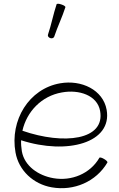

<svg xmlns="http://www.w3.org/2000/svg" viewBox="-20 -991 635 1028"><path d="M270 -794C288 -848 313 -899 330 -952C332 -956 322 -963 309 -967C296 -972 284 -972 283 -968C265 -914 255 -859 237 -806C234 -798 240 -790 249 -787C258 -784 267 -787 270 -794ZM555 -121C557 -125 549 -133 537 -140C525 -147 514 -150 512 -146C463 -61 363 -20 266 -37C185 -51 111 -102 97 -181C94 -201 92 -221 93 -240C341 -160 582 -227 551 -403C532 -510 416 -565 302 -545C135 -516 32 -347 63 -175C80 -78 159 -5 257 12C375 33 495 -18 555 -121ZM311 -496C403 -513 501 -481 516 -397C544 -241 322 -214 100 -291C123 -393 202 -477 311 -496Z"/></svg>

Font: Nupuram Thin
Style: Regular
Weight: 100
Designer: Santhosh Thottingal (santhosh.thottingal@gmail.com)
Foundry: SMC
Version: Version 1.000